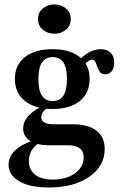

<svg xmlns="http://www.w3.org/2000/svg" viewBox="-20 -649 549 862"><path d="M199.2 192.7Q112.9 192.7 65.7 164.5Q18.5 136.3 18.5 91.1Q18.5 54.8 47.2 27Q75.8 -0.8 131.5 -19.4L154.8 -6.5Q133.9 5.6 121.8 27Q109.7 48.4 109.7 74.2Q109.7 113.7 137.9 135.5Q166.1 157.3 217.7 157.3Q258.1 157.3 289.1 144.4Q320.2 131.5 337.9 108.9Q355.6 86.3 355.6 58.1Q355.6 30.6 338.3 16.9Q321 3.2 286.3 3.2H198.4Q146 3.2 114.9 -16.9Q83.9 -37.1 83.9 -71.8Q83.9 -100 102.8 -123.4Q121.8 -146.8 161.3 -168.5L192.7 -164.5Q178.2 -154 171.8 -144.4Q165.3 -134.7 165.3 -123.4Q165.3 -107.3 179 -99.2Q192.7 -91.1 219.4 -91.1H305.6Q375.8 -91.1 412.9 -62.5Q450 -33.9 450 20.2Q450 71.8 418.1 110.5Q386.3 149.2 330.2 171Q274.2 192.7 199.2 192.7ZM216.1 -159.7Q137.1 -159.7 91.9 -195.6Q46.8 -231.5 46.8 -294.4Q46.8 -357.3 91.9 -392.7Q137.1 -428.2 215.3 -428.2Q293.5 -428.2 337.9 -393.1Q382.3 -358.1 382.3 -294.4Q382.3 -230.6 337.9 -195.2Q293.5 -159.7 216.1 -159.7ZM216.1 -195.2Q248.4 -195.2 264.5 -219.4Q280.6 -243.5 280.6 -294.4Q280.6 -344.4 264.5 -368.5Q248.4 -392.7 216.9 -392.7Q184.7 -392.7 168.5 -368.5Q152.4 -344.4 152.4 -294.4Q152.4 -243.5 168.5 -219.4Q184.7 -195.2 216.1 -195.2ZM453.2 -315.3Q437.1 -315.3 429 -325.4Q421 -335.5 416.9 -348.4Q412.9 -361.3 408.1 -371.4Q403.2 -381.5 393.5 -381.5Q387.9 -381.5 379.8 -376.6Q371.8 -371.8 362.9 -362.9Q354 -354 346 -340.3L329.8 -369.4Q347.6 -395.2 375.4 -411.7Q403.2 -428.2 433.1 -428.2Q460.5 -428.2 476.6 -412.5Q492.7 -396.8 492.7 -368.5Q492.7 -344.4 481.9 -329.8Q471 -315.3 453.2 -315.3ZM224.2 -497.6Q194.4 -497.6 172.6 -515.3Q150.8 -533.1 150.8 -562.9Q150.8 -593.5 172.6 -611.3Q194.4 -629 224.2 -629Q254 -629 275.8 -611.3Q297.6 -593.5 297.6 -562.9Q297.6 -533.1 275.8 -515.3Q254 -497.6 224.2 -497.6Z"/></svg>

Font: Playfair 9pt
Style: Bold
Weight: 700
Designer: Claus Eggers Sørensen
Foundry: Claus Eggers Sørensen
Version: Version 2.203